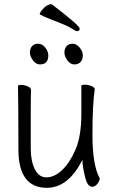

<svg xmlns="http://www.w3.org/2000/svg" viewBox="-20 -885 540 918"><path d="M204 13Q68 13 68 -171Q68 -368 66 -474Q66 -479 81 -479Q97 -479 112.5 -472Q128 -465 128 -456L127 -368V-175Q127 -115 146.5 -76Q166 -37 202 -37Q239 -37 275.5 -70.5Q312 -104 340.5 -168.5Q369 -233 369 -342V-475Q369 -480 385 -480Q402 -480 417.5 -473.5Q433 -467 433 -458Q422 -385 422 -240Q422 -95 457 -32Q457 -21 446 -6.5Q435 8 421 8Q399 8 388 -34Q374 -87 374 -121Q307 13 204 13ZM171 -577Q152 -577 137.5 -596.5Q123 -616 123 -634Q123 -652 133 -664Q143 -676 162 -676Q182 -676 196.5 -657.5Q211 -639 211 -620Q211 -577 171 -577ZM336 -577Q316 -577 302 -596.5Q288 -616 288 -634Q288 -652 298 -664Q308 -676 327 -676Q346 -676 361 -657.5Q376 -639 376 -620Q376 -601 365.5 -589Q355 -577 336 -577ZM348 -736Q342 -736 324 -748Q306 -760 263 -777Q170 -812 170 -818Q170 -823 179 -835Q203 -865 227 -865Q361 -763 361 -748Q361 -736 348 -736Z"/></svg>

Font: LXGW WenKai Mono TC Light
Style: Regular
Weight: 300
Designer: LXGW / Fontworks Inc.
Foundry: LXGW / Fontworks Inc.
Version: Version 1.330